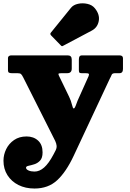

<svg xmlns="http://www.w3.org/2000/svg" viewBox="-30 -849 764 1132"><path d="M-9.5 98.5Q-9.5 63 6.5 30.2Q22.5 -2.5 53 -23.5Q83.5 -44.5 126.5 -44.5Q168 -44.5 194.5 -20.2Q221 4 221 49.5Q221 82.5 206.2 98Q191.5 113.5 172.2 119.5Q153 125.5 138.2 128.5Q123.5 131.5 123.5 139.5Q123.5 149.5 138 156Q152.5 162.5 173.5 162.5Q203 162.5 230.2 138.5Q257.5 114.5 285 62.5L297.5 38.5Q305 24 303.8 10.5Q302.5 -3 295.5 -18L107.5 -391.5Q99.5 -407.5 93.8 -412.5Q88 -417.5 73 -417.5H39.5Q28.5 -417.5 22.8 -420.8Q17 -424 17 -434.5V-507.5Q17 -514.5 22.8 -518.5Q28.5 -522.5 35.5 -522.5H369.5Q393 -522.5 393 -497.5V-445Q393 -417.5 366.5 -417.5H335Q319.5 -417.5 316 -415.2Q312.5 -413 317.5 -402.5L377.5 -278.5Q389 -254.5 394.2 -232Q399.5 -209.5 404.5 -209.5Q410 -209.5 415.5 -223.8Q421 -238 427.5 -255.5L492.5 -400.5Q496.5 -411.5 492.8 -414.5Q489 -417.5 473 -417.5H451.5Q440.5 -417.5 437.8 -421.5Q435 -425.5 435 -435.5V-497.5Q435 -510.5 439 -516.5Q443 -522.5 455.5 -522.5H674.5Q695 -522.5 695 -505.5V-442.5Q695 -417.5 674.5 -417.5H649Q632 -417.5 628.2 -407.8Q624.5 -398 618 -386.5L404.5 69.5Q360 164.5 307.2 213.5Q254.5 262.5 173.5 262.5Q120 262.5 78.8 241.8Q37.5 221 14 184Q-9.5 147 -9.5 98.5ZM327.5 -582.5 271 -640.5Q262.5 -649.5 271.5 -658.5L388.5 -803Q402.5 -820.5 429.8 -826.5Q457 -832.5 485.2 -826.2Q513.5 -820 529.5 -800Q559.5 -763 552.2 -724.8Q545 -686.5 511 -668.5L343 -579.5Q337.5 -576 334.5 -577Q331.5 -578 327.5 -582.5Z"/></svg>

Font: Besley* Fatface
Style: Regular
Weight: 900
Designer: Owen Earl
Foundry: indestructible type*
Version: Version 3.000; ttfautohint (v1.8.3)